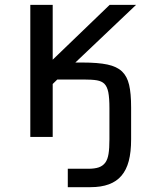

<svg xmlns="http://www.w3.org/2000/svg" viewBox="-20 -567 642 795"><path d="M355 208Q442.9 208 482.9 160.6Q503.4 136.7 513.2 99.6Q522.9 62.5 522.9 9.8V-122.1Q522.9 -180.7 514.6 -215.8Q506.3 -251 485.4 -271Q463.9 -291.5 424.8 -299.8Q385.7 -308.1 320.3 -308.1H292L543.5 -546.9H434.1L198.2 -319.8V-546.9H105.5V0H198.2V-219.2L217.3 -237.8H325.2Q361.8 -237.8 381.3 -234.4Q400.9 -231 412.1 -220.2Q423.8 -208.5 428.5 -184.8Q433.1 -161.1 433.1 -119.1V9.8Q433.1 47.4 429.4 70.1Q425.8 92.8 416 106.4Q405.8 120.1 388.9 126Q372.1 131.8 344.7 131.8H260.7V208Z"/></svg>

Font: Hack Dev
Style: Regular
Weight: 400
Designer: Christopher Simpkins
Foundry: Christopher Simpkins
Version: Version 2.0315